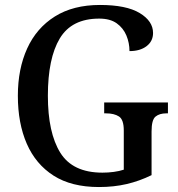

<svg xmlns="http://www.w3.org/2000/svg" viewBox="-20 -744 719 774"><path d="M379 10Q268 10 196 -36Q124 -82 88 -164.5Q52 -247 52 -358Q52 -466 89.5 -548.5Q127 -631 201 -677.5Q275 -724 383 -724Q489 -724 543 -691.5Q597 -659 597 -611Q597 -578 571 -558Q545 -538 502 -538Q502 -571 489.5 -601Q477 -631 450.5 -650Q424 -669 380 -669Q269 -669 221 -589Q173 -509 173 -358Q173 -209 223 -128.5Q273 -48 393 -48Q416 -48 438.5 -51Q461 -54 479 -60V-218Q479 -262 459.5 -274.5Q440 -287 408 -287H400V-331H657V-287H650Q623 -287 607 -274Q591 -261 591 -214V-38Q542 -14 490.5 -2Q439 10 379 10Z"/></svg>

Font: Noto Serif Tamil SemiCondensed Medium
Style: Italic
Weight: 500
Width: 4
Italic angle: -12°
Designer: Indian Type Foundry, Tom Grace, and the Monotype Design Team
Foundry: Monotype Imaging Inc.
Version: Version 2.003; ttfautohint (v1.8.4.7-5d5b)